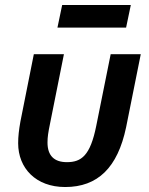

<svg xmlns="http://www.w3.org/2000/svg" viewBox="-20 -740 598 772"><path d="M211 -629H487L506 -720H230ZM237 -522H116L62 -251C56 -217 53 -191 53 -164C53 -64 124 12 242 12C373 12 453 -66 487 -228L546 -522H425L367 -234C343 -114 307 -88 249 -88C198 -88 171 -114 171 -167C171 -189 174 -208 181 -242Z"/></svg>

Font: Braiins Sans SemiBold
Style: Italic
Weight: 600
Italic angle: -11.31°
Designer: Mike Abbink, Paul van der Laan, Pieter van Rosmalen, Jiri Chlebus, Lubos Buracinsky
Foundry: Bold Monday, Sudetype
Version: Version 1.000;hotconv 1.0.109;makeotfexe 2.5.65596